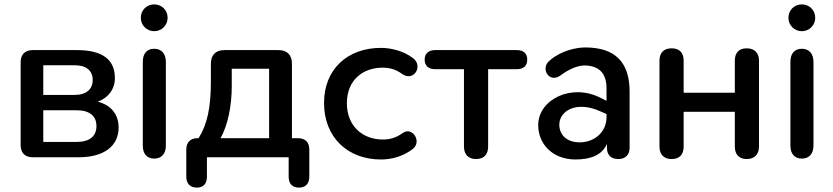

<svg xmlns="http://www.w3.org/2000/svg" viewBox="-20 -716 3790 874"><path d="M129 0H337C455 0 520 -52 520 -136C520 -194 486 -238 425 -253C473 -271 503 -310 503 -360C503 -442 451 -488 329 -488H129C94 -488 74 -468 74 -433V-55C74 -20 94 0 129 0ZM329 -70H177V-214H329C387 -214 419 -189 419 -142C419 -95 387 -70 329 -70ZM320 -284H177V-419H320C372 -419 402 -395 402 -352C402 -309 372 -284 320 -284Z M682 6C715 6 735 -16 735 -53V-434C735 -473 714 -494 682 -494C649 -494 630 -473 630 -434V-53C630 -16 649 6 682 6ZM682 -574C715 -574 743 -600 743 -635C743 -671 715 -696 682 -696C649 -696 621 -671 621 -635C621 -600 649 -574 682 -574Z M876 138C906 138 922 120 922 88V0H1294V88C1294 120 1310 138 1341 138C1371 138 1388 120 1388 88V-35C1388 -69 1369 -87 1336 -87H1309V-426C1309 -466 1287 -488 1247 -488H1002C962 -488 940 -466 940 -426V-347C940 -227 924 -151 884 -87H880C847 -87 828 -69 828 -35V88C828 120 846 138 876 138ZM984 -87C1017 -146 1035 -234 1035 -324V-403H1205V-87Z M1714 10C1759 10 1812 -2 1858 -37C1903 -71 1857 -141 1814 -111C1779 -86 1752 -81 1722 -81C1631 -81 1559 -142 1559 -246C1559 -351 1631 -408 1722 -408C1752 -408 1781 -401 1811 -379C1865 -342 1909 -418 1858 -453C1815 -485 1759 -498 1714 -498C1562 -498 1455 -401 1455 -247C1455 -92 1562 10 1714 10Z M2147 8C2183 8 2202 -13 2202 -49V-401H2332C2363 -401 2380 -416 2380 -445C2380 -473 2363 -488 2332 -488H1961C1931 -488 1913 -472 1913 -445C1913 -416 1931 -401 1961 -401H2092V-49C2092 -13 2112 8 2147 8Z M2598 10C2668 10 2720 -9 2743 -61V-42C2743 -11 2761 8 2795 8C2827 8 2846 -12 2846 -43V-299C2846 -435 2778 -500 2644 -500C2604 -500 2535 -486 2484 -442C2436 -406 2480 -334 2532 -373C2577 -407 2617 -418 2641 -418C2704 -417 2741 -386 2741 -313V-257L2715 -270C2582 -339 2431 -263 2430 -148C2429 -63 2493 9 2598 10ZM2526 -149C2526 -209 2601 -259 2711 -210L2741 -197V-184C2741 -109 2680 -68 2619 -68C2561 -68 2526 -101 2526 -149Z M3037 8C3074 8 3092 -13 3092 -49V-207H3325V-49C3325 -13 3344 8 3379 8C3414 8 3435 -13 3435 -49V-440C3435 -476 3414 -496 3379 -496C3344 -496 3325 -476 3325 -440V-294H3092V-440C3092 -476 3073 -496 3037 -496C3002 -496 2982 -476 2982 -440V-49C2982 -13 3002 8 3037 8Z M3630 6C3663 6 3683 -16 3683 -53V-434C3683 -473 3662 -494 3630 -494C3597 -494 3578 -473 3578 -434V-53C3578 -16 3597 6 3630 6ZM3630 -574C3663 -574 3691 -600 3691 -635C3691 -671 3663 -696 3630 -696C3597 -696 3569 -671 3569 -635C3569 -600 3597 -574 3630 -574Z"/></svg>

Font: SN Pro Medium
Style: Regular
Weight: 500
Designer: Tobias Whetton
Foundry: Supernotes
Version: Version 1.003;Glyphs 3.3 (3324)